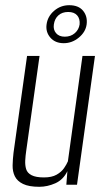

<svg xmlns="http://www.w3.org/2000/svg" viewBox="-20 -710 408 738"><path d="M131 8Q91 8 68.5 -3Q46 -14 37 -32.5Q28 -51 28.5 -74.5Q29 -98 32 -123L84 -495H132L81 -132Q78 -112 77 -93.5Q76 -75 80.5 -60Q85 -45 101.5 -36.5Q118 -28 149 -28Q179 -28 197.5 -38.5Q216 -49 226 -63.5Q236 -78 241 -90L297 -495H345L276 0H235L239 -52Q223 -19 192.5 -5.5Q162 8 131 8ZM225 -544Q192 -544 173.5 -565.5Q155 -587 159 -616Q163 -647 188 -668.5Q213 -690 246 -690Q282 -690 299.5 -668.5Q317 -647 313 -616Q309 -587 283 -565.5Q257 -544 225 -544ZM229 -569Q252 -569 267.5 -582.5Q283 -596 286 -616Q288 -638 276.5 -651Q265 -664 242 -664Q219 -664 204.5 -651Q190 -638 187 -616Q184 -596 195.5 -582.5Q207 -569 229 -569Z"/></svg>

Font: Alumni Sans Thin Light
Style: Italic
Weight: 300
Italic angle: -8°
Version: Version 1.016